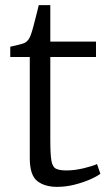

<svg xmlns="http://www.w3.org/2000/svg" viewBox="-20 -717 422 748"><path d="M203 11Q153.5 11 124.8 -12Q96 -35 96 -101V-495H20V-535Q29 -537 41 -539.8Q53 -542.5 63.5 -545.5Q74 -548.5 78 -551Q83.5 -554.5 87.2 -558.5Q91 -562.5 94.2 -568.2Q97.5 -574 100.5 -582.5Q105 -594.5 111.2 -618.5Q117.5 -642.5 123.2 -665.2Q129 -688 131 -697H176V-555H354V-495H176V-172Q176 -116.5 180.2 -91.5Q184.5 -66.5 198 -59.8Q211.5 -53 239 -53Q270 -53 305.8 -61.5Q341.5 -70 358 -78L371 -40Q356.5 -29 329.2 -17.2Q302 -5.5 268.8 2.8Q235.5 11 203 11Z"/></svg>

Font: Merriweather Light
Style: Regular
Weight: 300
Designer: Eben Sorkin
Foundry: Eben Sorkin
Version: Version 2.100